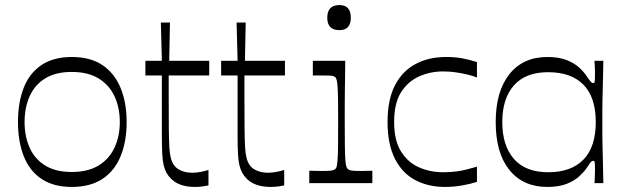

<svg xmlns="http://www.w3.org/2000/svg" viewBox="-20 -723 2478 758"><path d="M263 15Q191 15 143.5 -17Q96 -49 73.5 -107Q51 -165 51 -241Q51 -318 73.5 -376Q96 -434 143.5 -466Q191 -498 263 -498Q337 -498 384.5 -466Q432 -434 456 -376Q480 -318 480 -241Q480 -165 456.5 -107Q433 -49 385 -17Q337 15 263 15ZM263 -44Q327 -44 369 -69.5Q411 -95 432 -140Q453 -185 453 -241Q453 -298 432 -343Q411 -388 369 -413.5Q327 -439 263 -439Q200 -439 158.5 -413.5Q117 -388 97 -343Q77 -298 77 -241Q77 -185 97 -140Q117 -95 158.5 -69.5Q200 -44 263 -44Z M749 15Q709 15 681.5 1.5Q654 -12 637 -41Q630 -55 626 -71.5Q622 -88 620.5 -115.5Q619 -143 619 -191Q619 -224 619 -262.5Q619 -301 619 -335.5Q619 -370 619 -394.5Q619 -419 619 -425H554V-483H619L615 -634H651L648 -483H806V-425H646Q646 -401 646 -380Q646 -359 646 -340Q646 -265 646.5 -217.5Q647 -170 648.5 -143Q650 -116 654 -101Q662 -68 685 -54.5Q708 -41 738 -41Q756 -41 773 -44.5Q790 -48 803 -52V9Q795 11 780.5 13Q766 15 749 15Z M1048 15Q1008 15 980.5 1.5Q953 -12 936 -41Q929 -55 925 -71.5Q921 -88 919.5 -115.5Q918 -143 918 -191Q918 -224 918 -262.5Q918 -301 918 -335.5Q918 -370 918 -394.5Q918 -419 918 -425H853V-483H918L914 -634H950L947 -483H1105V-425H945Q945 -401 945 -380Q945 -359 945 -340Q945 -265 945.5 -217.5Q946 -170 947.5 -143Q949 -116 953 -101Q961 -68 984 -54.5Q1007 -41 1037 -41Q1055 -41 1072 -44.5Q1089 -48 1102 -52V9Q1094 11 1079.5 13Q1065 15 1048 15Z M1201 0V-49Q1216 -49 1228 -48.5Q1240 -48 1250 -48Q1278 -48 1288 -49.5Q1298 -51 1303 -55Q1307 -58 1309 -65Q1311 -72 1312.5 -90Q1314 -108 1314.5 -143Q1315 -178 1315 -238Q1315 -296 1314.5 -331Q1314 -366 1312.5 -383.5Q1311 -401 1309 -408Q1307 -415 1303 -419Q1298 -423 1289 -424Q1280 -425 1255 -425Q1246 -425 1236.5 -425Q1227 -425 1215 -425V-483H1343Q1343 -466 1342.5 -434Q1342 -402 1341.5 -365.5Q1341 -329 1341 -297Q1341 -265 1341 -246Q1341 -184 1341.5 -147Q1342 -110 1343.5 -91Q1345 -72 1347.5 -65Q1350 -58 1354 -55Q1359 -51 1368.5 -49.5Q1378 -48 1407 -48Q1417 -48 1427.5 -48.5Q1438 -49 1450 -49V0ZM1320 -604Q1272 -604 1272 -653Q1272 -703 1320 -703Q1365 -703 1365 -653Q1365 -604 1320 -604Z M1736 15Q1670 15 1618.5 -12.5Q1567 -40 1538.5 -97.5Q1510 -155 1510 -241Q1510 -329 1539 -385.5Q1568 -442 1620 -470Q1672 -498 1741 -498Q1778 -498 1806.5 -492.5Q1835 -487 1863 -478V-417Q1846 -424 1824.5 -429Q1803 -434 1779 -437.5Q1755 -441 1729 -441Q1679 -441 1635 -421.5Q1591 -402 1563.5 -359Q1536 -316 1536 -241Q1536 -168 1563.5 -124.5Q1591 -81 1635 -62Q1679 -43 1729 -43Q1758 -43 1781 -46Q1804 -49 1824.5 -54.5Q1845 -60 1863 -65V-5Q1835 4 1802.5 9.5Q1770 15 1736 15Z M2141 15Q2045 15 1991 -52Q1937 -119 1937 -241Q1937 -362 1991 -430Q2045 -498 2141 -498Q2187 -498 2218 -485.5Q2249 -473 2268 -455Q2287 -437 2297 -421Q2308 -405 2312.5 -400Q2317 -395 2322 -395Q2327 -395 2328 -402.5Q2329 -410 2329 -431Q2329 -440 2328.5 -454Q2328 -468 2327 -483H2362Q2361 -425 2360 -388.5Q2359 -352 2358.5 -328Q2358 -304 2358 -284.5Q2358 -265 2358 -241Q2358 -216 2358 -197Q2358 -178 2358.5 -154.5Q2359 -131 2360 -94.5Q2361 -58 2362 0H2327Q2328 -15 2328.5 -29.5Q2329 -44 2329 -55Q2329 -74 2328 -81Q2327 -88 2322 -88Q2317 -88 2312.5 -83Q2308 -78 2297 -61Q2287 -46 2268 -28Q2249 -10 2218 2.5Q2187 15 2141 15ZM2144 -43Q2235 -43 2283.5 -93Q2332 -143 2332 -241Q2332 -339 2283.5 -388.5Q2235 -438 2144 -438Q2055 -438 2009 -386Q1963 -334 1963 -241Q1963 -148 2009 -95.5Q2055 -43 2144 -43Z"/></svg>

Font: Ojuju
Style: Regular
Weight: 400
Designer: Chisaokwu Joboson, Mirko Velimirovic
Foundry: Udi Foundry
Version: Version 1.000